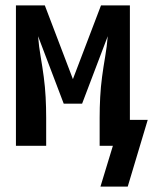

<svg xmlns="http://www.w3.org/2000/svg" viewBox="-20 -540 567 711"><path d="M352 151 398 0H349V-104Q349 -142 351 -180Q353 -218 358 -255.5Q363 -293 369.5 -330.5Q376 -368 379 -406L284 -156H216L121 -406Q124 -368 130.5 -330.5Q137 -293 142 -255.5Q147 -218 149 -180Q151 -142 151 -104V0H39V-520H146L250 -247L354 -520H461V-96H527L453 151Z"/></svg>

Font: Iosevka SS18
Style: Bold
Weight: 700
Monospace: yes
Designer: Belleve Invis
Foundry: Belleve Invis
Version: Version 25.1.1; ttfautohint (v1.8.4)